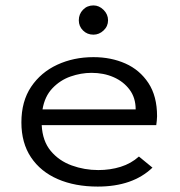

<svg xmlns="http://www.w3.org/2000/svg" viewBox="-20 -679 665 709"><path d="M341 10Q257 10 193.5 -17.5Q130 -45 94.5 -98Q59 -151 59 -227Q59 -305 95 -358.5Q131 -412 191.5 -440Q252 -468 325 -468Q390 -468 443 -444.5Q496 -421 528 -372.5Q560 -324 560 -250Q560 -242 559 -233.5Q558 -225 557 -217H134Q137 -158 167.5 -121.5Q198 -85 245 -68Q292 -51 343 -51Q387 -51 425.5 -63Q464 -75 493 -101L543 -60Q470 10 341 10ZM137 -275H481Q481 -318 458.5 -348Q436 -378 399.5 -394Q363 -410 318 -410Q279 -410 240.5 -396.5Q202 -383 173.5 -353Q145 -323 137 -275ZM325 -551Q302 -551 286.5 -566.5Q271 -582 271 -604Q271 -627 286.5 -643Q302 -659 325 -659Q346 -659 362.5 -642.5Q379 -626 379 -604Q379 -582 362.5 -566.5Q346 -551 325 -551Z"/></svg>

Font: Inconsolata Expanded
Style: Regular
Weight: 400
Width: 7
Monospace: yes
Designer: Raph Levien, Cyreal, Brenton Simpson
Foundry: Raph Levien, Cyreal, Google
Version: Version 3.100; ttfautohint (v1.8.4.7-5d5b)